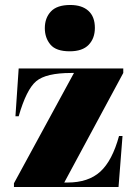

<svg xmlns="http://www.w3.org/2000/svg" viewBox="-20 -751 540 771"><path d="M475 -476V-458L238 -18H251Q335 -18 383 -62Q431 -106 458 -205H472L456 0H36V-15L277 -458H266Q165 -458 125.5 -425Q86 -392 55 -284H42L55 -476ZM160 -638Q160 -679 184.5 -705Q209 -731 262 -731Q309 -731 335 -707.5Q361 -684 361 -639Q361 -597 336 -571Q311 -545 260 -545Q205 -545 182.5 -572Q160 -599 160 -638Z"/></svg>

Font: Abril Fatface
Style: Regular
Weight: 400
Designer: Veronika Burian, Jos Scaglione
Foundry: TypeTogether
Version: Version 1.001